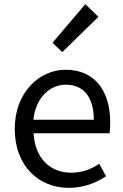

<svg xmlns="http://www.w3.org/2000/svg" viewBox="-20 -892 594 925"><path d="M311 13C385 13 444 -12 491 -43L458 -103C418 -76 376 -60 322 -60C219 -60 147 -134 142 -250H508C510 -263 511 -282 511 -302C511 -457 434 -556 296 -556C170 -556 51 -447 51 -271C51 -92 167 13 311 13ZM141 -315C152 -422 220 -484 297 -484C382 -484 432 -425 432 -315ZM280 -641 454 -811 391 -872 233 -686Z"/></svg>

Font: Kinto Sans
Style: Regular
Weight: 400
Designer: Authors: Ryoko NISHIZUKA  (kana & ideographs); Paul D. Hunt (Latin, Greek & Cyrillic); Wenlong ZHANG  (bopomofo); Sandol
Foundry: Adobe Systems Incorporated, ookami Inc.
Version: Version 0.001